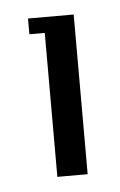

<svg xmlns="http://www.w3.org/2000/svg" viewBox="-33 -750 205 327"><g transform="rotate(-5 69.0 -586.5)"><path d="M104.5 -449.7H52.7V-695.8H26.4V-722.7H104.5Z"/></g></svg>

Font: Greenwashing Machine
Style: Regular
Weight: 400
Designer: Tup Wanders
Foundry: Free font, DO NOT SELL
Version: Version 1.00;August 10, 2023;FontCreator 11.5.0.2430 64-bit